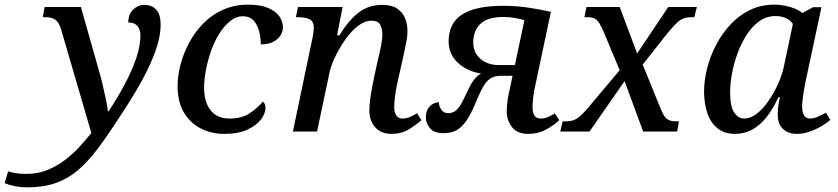

<svg xmlns="http://www.w3.org/2000/svg" viewBox="-183 -566 3603 826"><path d="M-67 240Q-93 240 -118.5 235Q-144 230 -163 222L-148 171Q-136 175 -118 178.5Q-100 182 -69 182Q-20 182 20.5 165.5Q61 149 95.5 123Q130 97 158.5 66Q187 35 210 6L80 -439Q74 -459 65.5 -470.5Q57 -482 44 -487Q31 -492 11 -492H1L9 -536H165L241 -268Q249 -242 257.5 -206Q266 -170 273 -137Q280 -104 281 -87H284Q322 -144 353 -202Q384 -260 402.5 -314Q421 -368 421 -412Q421 -428 416 -441Q411 -454 400 -461.5Q389 -469 369 -469Q369 -505 390 -525Q411 -545 437 -545Q471 -545 489.5 -524Q508 -503 508 -461Q508 -409 486 -347Q464 -285 424 -213Q384 -141 329 -59Q280 17 237.5 73.5Q195 130 152 166.5Q109 203 56.5 221.5Q4 240 -67 240Z M781 10Q727 10 681.5 -13Q636 -36 608.5 -81.5Q581 -127 581 -197Q581 -241 594 -289.5Q607 -338 631.5 -383.5Q656 -429 692.5 -466Q729 -503 777.5 -524.5Q826 -546 885 -546Q937 -546 970 -532Q1003 -518 1018.5 -496Q1034 -474 1034 -448Q1034 -429 1023 -412.5Q1012 -396 991 -385.5Q970 -375 939 -375Q939 -424 920.5 -460Q902 -496 862 -496Q832 -496 806 -474.5Q780 -453 759 -419Q738 -385 724 -344Q710 -303 702.5 -262.5Q695 -222 695 -190Q695 -127 723 -91.5Q751 -56 805 -56Q858 -56 892.5 -79.5Q927 -103 948 -129Q953 -126 956 -118Q959 -110 959 -101Q959 -78 940 -52.5Q921 -27 882 -8.5Q843 10 781 10Z M1502 10Q1456 10 1431 -18.5Q1406 -47 1406 -91Q1406 -114 1410.5 -146Q1415 -178 1424 -222L1441 -301Q1444 -314 1449 -335Q1454 -356 1458 -379Q1462 -402 1462 -418Q1462 -438 1453.5 -457.5Q1445 -477 1416 -477Q1386 -477 1356.5 -454Q1327 -431 1301.5 -394.5Q1276 -358 1258 -319.5Q1240 -281 1234 -251L1181 0H1077L1161 -401Q1164 -415 1165.5 -428.5Q1167 -442 1167 -446Q1167 -475 1148 -483.5Q1129 -492 1100 -492H1090L1099 -536H1291L1267 -414H1277Q1317 -479 1360 -512Q1403 -545 1461 -545Q1502 -545 1525 -529.5Q1548 -514 1559 -489Q1570 -464 1570 -433Q1570 -408 1563.5 -378.5Q1557 -349 1552 -323L1526 -207Q1520 -179 1516.5 -152.5Q1513 -126 1513 -104Q1513 -81 1522.5 -68.5Q1532 -56 1548 -56Q1564 -56 1579 -62Q1594 -68 1611 -79L1630 -49Q1606 -28 1575 -9Q1544 10 1502 10Z M2091 10Q2041 10 2019 -20Q1997 -50 1997 -86Q1997 -98 1999 -121Q2001 -144 2008 -173L2022 -240H1972Q1948 -240 1931 -231Q1914 -222 1900 -200Q1886 -178 1869 -138Q1847 -82 1826 -50.5Q1805 -19 1781.5 -6Q1758 7 1725 7Q1684 7 1666.5 -15Q1649 -37 1649 -61Q1649 -91 1666 -108.5Q1683 -126 1705 -126Q1705 -110 1715.5 -94.5Q1726 -79 1745 -79Q1758 -79 1770 -85Q1782 -91 1794.5 -109Q1807 -127 1823 -163Q1833 -185 1842.5 -202Q1852 -219 1863 -231Q1874 -243 1887 -249Q1843 -257 1812 -276.5Q1781 -296 1764 -324Q1747 -352 1747 -388Q1747 -426 1761 -455Q1775 -484 1804 -503Q1833 -522 1877 -531.5Q1921 -541 1982 -541Q2042 -541 2095 -532.5Q2148 -524 2187 -515L2121 -204Q2115 -178 2111.5 -152Q2108 -126 2108 -104Q2108 -81 2116.5 -68.5Q2125 -56 2144 -56Q2158 -56 2172 -61.5Q2186 -67 2204 -78L2223 -49Q2201 -28 2167 -9Q2133 10 2091 10ZM1962 -286H2032L2073 -479Q2058 -484 2033 -488.5Q2008 -493 1983 -493Q1915 -493 1884 -463.5Q1853 -434 1853 -383Q1853 -352 1868 -330.5Q1883 -309 1907.5 -297.5Q1932 -286 1962 -286Z M2227 0 2238 -44H2251Q2270 -44 2284.5 -49Q2299 -54 2315.5 -69Q2332 -84 2355 -112L2483 -264L2417 -422Q2405 -450 2396 -465Q2387 -480 2375.5 -486Q2364 -492 2344 -492H2331L2340 -536H2483L2558 -336L2692 -536H2815L2804 -492H2790Q2771 -492 2756 -486Q2741 -480 2725.5 -464.5Q2710 -449 2686 -420L2582 -288L2652 -116Q2663 -87 2672 -71.5Q2681 -56 2693.5 -50Q2706 -44 2725 -44H2738L2730 0H2584L2504 -217L2353 0Z M2978 10Q2934 10 2904 -14Q2874 -38 2860 -79.5Q2846 -121 2846 -173Q2846 -220 2859 -271.5Q2872 -323 2897 -371.5Q2922 -420 2958.5 -459.5Q2995 -499 3042.5 -522.5Q3090 -546 3148 -546Q3172 -546 3194.5 -541.5Q3217 -537 3236.5 -529Q3256 -521 3269 -510L3315 -535H3351L3283 -217Q3281 -206 3277 -185Q3273 -164 3270.5 -142.5Q3268 -121 3268 -107Q3268 -82 3276.5 -69Q3285 -56 3301 -56Q3318 -56 3335 -63.5Q3352 -71 3370 -81L3389 -50Q3374 -37 3350.5 -23Q3327 -9 3299.5 0.5Q3272 10 3245 10Q3207 10 3185 -11.5Q3163 -33 3163 -72Q3163 -92 3165 -108Q3167 -124 3172 -148H3166Q3143 -98 3115 -62.5Q3087 -27 3053.5 -8.5Q3020 10 2978 10ZM3019 -56Q3045 -56 3071.5 -76Q3098 -96 3121.5 -129.5Q3145 -163 3164 -204.5Q3183 -246 3191 -288L3228 -463Q3217 -480 3197 -488.5Q3177 -497 3154 -497Q3115 -497 3084 -475Q3053 -453 3029.5 -416.5Q3006 -380 2990 -336.5Q2974 -293 2966 -249Q2958 -205 2958 -170Q2958 -108 2975.5 -82Q2993 -56 3019 -56Z"/></svg>

Font: ET Text
Style: Italic
Weight: 470
Italic angle: -12°
Designer: Monotype Design Team
Foundry: Monotype Imaging Inc.
Version: Version 2.009